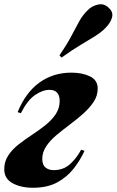

<svg xmlns="http://www.w3.org/2000/svg" viewBox="-40 -870 549 904"><path d="M213 -69Q258 -69 289 -96.5Q320 -124 342 -165L358 -160Q337 -114 305.5 -74.5Q274 -35 228 -10.5Q182 14 115 14Q58 14 19 -7.5Q-20 -29 -20 -73Q-20 -109 -1.5 -137.5Q17 -166 47 -189.5Q77 -213 110.5 -235Q144 -257 173.5 -280.5Q203 -304 222 -332Q241 -360 241 -395Q241 -420 229 -433.5Q217 -447 193 -447Q161 -447 125.5 -423Q90 -399 58 -337L43 -342Q81 -435 146 -481.5Q211 -528 296 -528Q347 -528 383.5 -510.5Q420 -493 420 -453Q420 -419 401 -390.5Q382 -362 352.5 -335.5Q323 -309 289.5 -284Q256 -259 226 -234Q196 -209 177.5 -181Q159 -153 159 -122Q159 -94 174 -81.5Q189 -69 213 -69ZM240 -609Q276 -662 296.5 -701.5Q317 -741 333.5 -770.5Q350 -800 373 -822Q392 -842 421.5 -848.5Q451 -855 473 -832Q494 -813 487.5 -788Q481 -763 457 -739Q437 -718 408 -700Q379 -682 339.5 -658.5Q300 -635 250 -599Z"/></svg>

Font: Playfair Display ExtraBold
Style: Italic
Weight: 800
Italic angle: -14°
Designer: Claus Eggers Sørensen
Foundry: Claus Eggers Sørensen
Version: Version 1.203